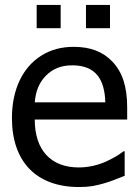

<svg xmlns="http://www.w3.org/2000/svg" viewBox="-20 -752 566 785"><path d="M228 -731.9H129.9V-636.7H228ZM429.7 -731.9H331.5V-636.7H429.7ZM303.2 12.7C324.2 12.7 342.8 11.2 358.4 8.8C390.1 2.9 420.4 -5.9 449.7 -17.6L489.7 -33.2V-133.3H484.4C466.3 -118.7 442.9 -105 414.1 -91.8C380.9 -76.7 341.3 -67.4 302.2 -67.4C188.5 -67.4 122.1 -137.7 122.1 -263.2H500V-313C500 -398.4 480 -457.5 439.5 -500C400.4 -541 349.6 -560.5 281.2 -560.5C231.4 -560.5 187.5 -548.8 149.4 -524.9C73.2 -477.5 28.8 -386.7 28.8 -269.5C28.8 -89.8 129.4 12.7 303.2 12.7ZM122.1 -333.5C126 -379.9 139.6 -413.1 167 -441.9C195.8 -470.7 228.5 -484.9 275.9 -484.9C322.8 -484.9 357.4 -470.7 379.4 -442.9C398.9 -418 409.2 -381.8 410.6 -333.5Z"/></svg>

Font: SG Kara SemiBold
Style: Regular
Weight: 400
Designer: Damoon Khanjanzadeh
Version: Version 1.000